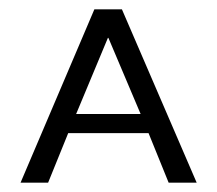

<svg xmlns="http://www.w3.org/2000/svg" viewBox="-20 -708 465 411"><path d="M24 -317H83L126 -423H298L341 -317H401L241 -688H182ZM143 -464 211 -627H212L281 -464Z"/></svg>

Font: Saira UNSAM Light SC
Style: Regular
Weight: 300
Designer: Hector Gatti with collaboration of the Omnibus-Type team
Foundry: Omnibus-Type
Version: Version 1.072;PS 001.072;hotconv 1.0.88;makeotf.lib2.5.64775